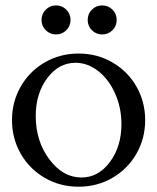

<svg xmlns="http://www.w3.org/2000/svg" viewBox="-20 -689 582 711"><path d="M56.4 -120.4Q24.4 -176.8 24.4 -244.1Q24.4 -311.5 56.4 -367.9Q88.4 -424.3 145 -457.5Q201.7 -490.7 271 -490.7Q340.3 -490.7 397 -457.5Q453.6 -424.3 485.6 -367.9Q517.6 -311.5 517.6 -244.1Q517.6 -176.8 485.6 -120.4Q453.6 -64 397 -30.8Q340.3 2.4 271 2.4Q201.7 2.4 145 -30.8Q88.4 -64 56.4 -120.4ZM259.8 -456.5Q197.3 -456.5 154.8 -399.4Q112.3 -342.3 112.3 -259.8Q112.3 -166.5 162.6 -99.1Q212.9 -31.7 281.7 -31.7Q344.2 -31.7 387 -89.1Q429.7 -146.5 429.7 -229.5Q429.7 -290 406.2 -342.8Q382.8 -395.5 343.5 -426Q304.2 -456.5 259.8 -456.5ZM149.4 -577.1Q133.8 -592.8 133.8 -615.2Q133.8 -637.7 149.4 -653.3Q165 -668.9 187.5 -668.9Q210 -668.9 225.6 -653.3Q241.2 -637.7 241.2 -615.2Q241.2 -592.8 225.6 -577.1Q210 -561.5 187.5 -561.5Q165 -561.5 149.4 -577.1ZM320.3 -577.1Q304.7 -592.8 304.7 -615.2Q304.7 -637.7 320.3 -653.3Q335.9 -668.9 358.4 -668.9Q380.9 -668.9 396.5 -653.3Q412.1 -637.7 412.1 -615.2Q412.1 -592.8 396.5 -577.1Q380.9 -561.5 358.4 -561.5Q335.9 -561.5 320.3 -577.1Z"/></svg>

Font: Flanker
Style: Regular
Weight: 400
Designer: Flanker
Foundry: Flanker
Version: Version 2.027